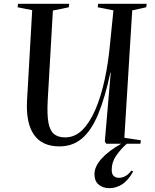

<svg xmlns="http://www.w3.org/2000/svg" viewBox="-20 -750 807 1002"><path d="M551 232Q517 232 495 213.5Q473 195 473 159Q473 119 510 78Q547 37 613 0H534L527 -12L558 -371H556Q528 -240 492.5 -154.5Q457 -69 408 -27.5Q359 14 290 14Q200 14 157.5 -46.5Q115 -107 121 -224L148 -697L72 -712L74 -730H341L339 -712L256 -695L229 -226Q225 -150 233 -108.5Q241 -67 262.5 -50Q284 -33 320 -33Q371 -33 410 -72Q449 -111 478 -178.5Q507 -246 526 -333.5Q545 -421 554 -518L572 -696L490 -712L492 -730H746L743 -712L670 -696L629 -31L715 -18L713 0H642Q610 28 586.5 62Q563 96 563 136Q563 159 573.5 168.5Q584 178 602 178Q616 178 632.5 170Q649 162 666 140L675 145Q648 193 616.5 212.5Q585 232 551 232Z"/></svg>

Font: Literata 72pt Medium
Style: Italic
Weight: 500
Italic angle: -2°
Designer: Latin by Veronika Burian and Jose Scaglione. Greek by Irene Vlachou. Cyrillic by Vera Evstafieva
Foundry: TypeTogether
Version: Version 3.002